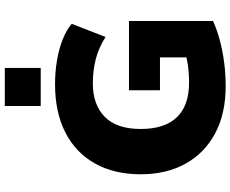

<svg xmlns="http://www.w3.org/2000/svg" viewBox="-102 -868 981 818"><g transform="rotate(-90 389.0 -459.5)"><path d="M431 11Q314 11 230 -33.5Q146 -78 100.5 -159.5Q55 -241 55 -351Q55 -464 101 -546Q147 -628 233 -672Q319 -716 439 -716Q490 -716 538.5 -708Q587 -700 628 -684Q669 -668 696 -645L640 -501Q592 -531 543.5 -543Q495 -555 443 -555Q351 -555 299.5 -504Q248 -453 248 -351Q248 -249 298 -197Q348 -145 445 -145Q485 -145 520 -150Q555 -155 588 -167L553 -97V-269H413V-401H708V-43Q671 -26 626 -14Q581 -2 531.5 4.5Q482 11 431 11ZM346 -777V-930H508V-777Z"/></g></svg>

Font: Nunito Sans 9pt Black
Style: Regular
Weight: 900
Version: Version 3.101;gftools[0.9.27]